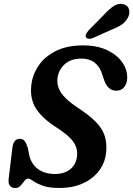

<svg xmlns="http://www.w3.org/2000/svg" viewBox="-20 -943 677 975"><path d="M282.5 11.5Q226.5 11.5 195.2 -0.5Q164 -12.5 148 -24.2Q132 -36 122 -36Q113 -36 104 -24Q95 -12 84.2 0Q73.5 12 58.5 12Q40.5 12 30.8 0.8Q21 -10.5 24 -35L42.5 -189.5Q47.5 -238 80.5 -238Q96.5 -238 105.2 -226.8Q114 -215.5 121.5 -191L127.5 -160.5Q136.5 -112.5 171 -86Q205.5 -59.5 258 -59.5Q306.5 -59.5 336 -82.8Q365.5 -106 371 -148.5Q376 -188.5 353 -222Q330 -255.5 266.5 -296Q196.5 -340.5 164.2 -389.5Q132 -438.5 138.5 -505.5Q143.5 -561 174.8 -608Q206 -655 263 -683.8Q320 -712.5 401.5 -712.5Q474 -712.5 524.5 -688.2Q575 -664 601 -626.2Q627 -588.5 626 -547Q625.5 -520.5 611.2 -501.5Q597 -482.5 570.5 -482.5Q528.5 -482.5 509.5 -534L500 -563Q488.5 -602.5 461.8 -624Q435 -645.5 394.5 -645.5Q340.5 -645.5 309 -617.2Q277.5 -589 272 -546.5Q267 -506.5 290.8 -471.2Q314.5 -436 375 -396Q434 -357.5 466.8 -323.8Q499.5 -290 511.2 -254.5Q523 -219 519.5 -175Q515.5 -121 485.2 -79Q455 -37 403 -12.8Q351 11.5 282.5 11.5ZM505.5 -865.5Q532.5 -896 557.5 -912.2Q582.5 -928.5 608.5 -921Q630.5 -914.5 635.5 -894.2Q640.5 -874 629 -852.5Q617.5 -831.5 598.2 -818.2Q579 -805 547 -792.5L449.5 -749Q439.5 -745 430 -746.2Q420.5 -747.5 416.5 -754Q413 -762 417.8 -771Q422.5 -780 430.5 -789.5Z"/></svg>

Font: Fraunces 72pt S100 SemiBold
Style: Italic
Weight: 600
Italic angle: -16°
Version: Version 1.000; ttfautohint (v1.8.3)